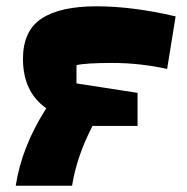

<svg xmlns="http://www.w3.org/2000/svg" viewBox="-20 -660 593 610"><path d="M223 -453V-395L417 -365V-260H274Q224 -164 209 -70H30Q49 -194 127 -316Q53 -368 53 -473Q53 -562 112 -601Q171 -640 287 -640Q400 -640 538 -608L511 -441Q424 -460 337 -460Q252 -460 223 -453Z"/></svg>

Font: Changa Black
Style: Regular
Weight: 900
Designer: Eduardo Rodriguez Tunni
Foundry: Eduardo Rodriguez Tunni
Version: Version 2.001; ttfautohint (v1.5.10-5e6f)